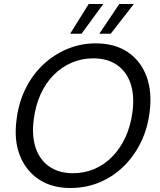

<svg xmlns="http://www.w3.org/2000/svg" viewBox="-20 -929 800 961"><path d="M332 12Q239 12 174 -31.5Q109 -75 79 -152Q49 -229 63 -331Q73 -414 107 -483.5Q141 -553 194.5 -604Q248 -655 316 -683.5Q384 -712 459 -712Q554 -712 619 -668.5Q684 -625 713 -547.5Q742 -470 729 -369Q719 -286 685 -216.5Q651 -147 598 -95.5Q545 -44 477.5 -16Q410 12 332 12ZM345 -62Q403 -62 453 -83.5Q503 -105 542.5 -145.5Q582 -186 608 -242.5Q634 -299 643 -368Q654 -452 633 -512.5Q612 -573 564 -605Q516 -637 447 -637Q390 -637 339.5 -615.5Q289 -594 249 -554Q209 -514 183.5 -458Q158 -402 149 -332Q138 -248 159 -187.5Q180 -127 228 -94.5Q276 -62 345 -62ZM477 -760 577 -909H650L534 -760ZM331 -760 424 -909H497L388 -760Z"/></svg>

Font: DM Sans 11pt
Style: Italic
Weight: 400
Italic angle: -10°
Version: Version 4.004;gftools[0.9.30]